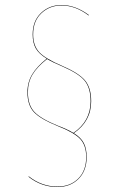

<svg xmlns="http://www.w3.org/2000/svg" viewBox="-20 -690 475 769"><path d="M275.9 -156.7Q304.2 -139.2 315.7 -116.9Q327.1 -94.7 327.1 -61Q327.1 -5.9 294.4 26.6Q261.7 59.1 210 59.1Q146 59.1 94.2 18.1L95.2 16.1Q147 57.1 210 57.1Q261.2 57.1 293.2 25.4Q325.2 -6.3 325.2 -61Q325.2 -107.9 301 -133.5Q276.9 -159.2 210.9 -185.1Q142.6 -212.9 116.2 -240.5Q89.8 -268.1 89.8 -320.8Q89.8 -360.4 108.6 -391.8Q127.4 -423.3 167 -455.1Q135.3 -474.6 123 -496.6Q110.8 -518.6 110.8 -551.8Q110.8 -606.4 144.3 -638.2Q177.7 -669.9 226.1 -669.9Q282.2 -669.9 335.9 -629.9L335 -627.9Q282.7 -668 226.1 -668Q178.7 -668 145.8 -637Q112.8 -606 112.8 -551.8Q112.8 -507.3 137 -481.2Q161.1 -455.1 230 -425.8Q294.9 -397.9 320.1 -368.4Q345.2 -338.9 345.2 -284.2Q345.2 -204.6 275.9 -156.7ZM91.8 -320.8Q91.8 -269.5 117.7 -241.9Q143.6 -214.4 210.9 -187Q250 -172.4 273.9 -157.7Q342.8 -204.6 342.8 -284.2Q342.8 -338.4 318.6 -367.2Q294.4 -396 230 -423.8Q191.4 -439.9 168.5 -453.6Q128.4 -421.9 110.1 -391.1Q91.8 -360.4 91.8 -320.8Z"/></svg>

Font: Fira Sans Compressed Two
Style: Regular
Weight: 100
Width: 1
Designer: Carrois Corporate & Edenspiekermann AG
Foundry: Carrois Corporate GbR & Edenspiekermann AG
Version: Version 4.203;PS 004.203;hotconv 1.0.88;makeotf.lib2.5.64775